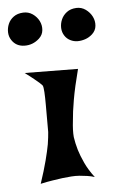

<svg xmlns="http://www.w3.org/2000/svg" viewBox="-75 -672 387 644"><g transform="rotate(-5 118.0 -350.5)"><path d="M14.6 -436.5 194.3 -434.6Q178.7 -375 171.4 -333Q164.1 -291 162.1 -262.7Q158.2 -230.5 160.2 -208Q163.1 -187.5 169.9 -164.1Q175.8 -144.5 187.5 -119.1Q199.2 -93.8 218.8 -68.4Q207 -72.3 193.4 -74.2Q179.7 -76.2 168 -77.1Q154.3 -78.1 140.6 -77.1Q127 -76.2 110.4 -74.2Q96.7 -72.3 77.1 -69.3Q57.6 -66.4 36.1 -61.5Q50.8 -105.5 59.1 -137.7Q67.4 -169.9 71.3 -191.4Q75.2 -216.8 76.2 -232.4Q76.2 -252 76.2 -276.9Q76.2 -301.8 76.2 -325.2Q76.2 -348.6 75.2 -366.7Q74.2 -384.8 71.3 -389.6L61.5 -399.4Q55.7 -404.3 44.4 -413.6Q33.2 -422.9 14.6 -436.5ZM27.3 -638.7Q44.9 -639.6 59.1 -629.9Q73.2 -620.1 80.6 -605.5Q87.9 -590.8 86.4 -574.7Q85 -558.6 72.3 -546.9Q50.8 -527.3 22.5 -527.8Q-5.9 -528.3 -20.5 -550.8Q-28.3 -562.5 -28.8 -577.1Q-29.3 -591.8 -23.4 -605.5Q-17.6 -619.1 -4.9 -628.4Q7.8 -637.7 27.3 -638.7ZM206.1 -638.7Q223.6 -639.6 237.8 -629.4Q252 -619.1 259.3 -604.5Q266.6 -589.8 265.1 -573.7Q263.7 -557.6 251 -545.9Q240.2 -536.1 227.1 -531.7Q213.9 -527.3 201.2 -527.3Q188.5 -527.3 176.8 -533.2Q165 -539.1 158.2 -549.8Q150.4 -561.5 149.9 -576.2Q149.4 -590.8 155.3 -604.5Q161.1 -618.2 173.8 -627.9Q186.5 -637.7 206.1 -638.7Z"/></g></svg>

Font: Irish Grover
Style: Regular
Weight: 400
Designer: Squid
Foundry: Font Diner, Inc DBA Sideshow
Version: Version 1.001